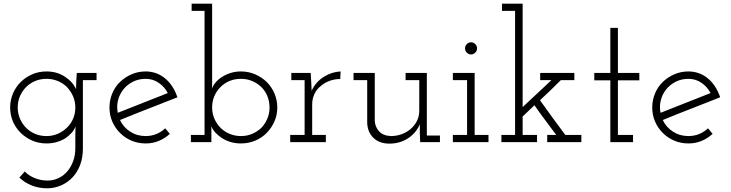

<svg xmlns="http://www.w3.org/2000/svg" viewBox="-20 -770 3959 1040"><path d="M85 192 114 159Q135 181 168 194.5Q201 208 237 208Q268 208 295.5 195.5Q323 183 343.5 159.5Q364 136 376 103.5Q388 71 388 32V-38Q388 -48 388.5 -60Q389 -72 389 -85Q382 -66 367.5 -50Q353 -34 334 -21Q313 -8 287 -0.5Q261 7 232 7Q190 7 154.5 -8.5Q119 -24 92 -50.5Q65 -77 50 -112Q35 -147 35 -188Q35 -227 50 -263Q65 -299 92 -325.5Q119 -352 154.5 -367.5Q190 -383 232 -383Q288 -383 331 -355Q374 -327 392 -287Q392 -309 393 -330.5Q394 -352 396 -375H503V-336H429V34Q429 84 414 123.5Q399 163 373 190.5Q347 218 312.5 233.5Q278 249 238 250Q190 250 151.5 234.5Q113 219 85 192ZM232 -343Q198 -343 169 -330.5Q140 -318 119 -296Q99 -275 87.5 -247.5Q76 -220 76 -188Q76 -155 88.5 -126.5Q101 -98 122 -77Q143 -56 171 -44.5Q199 -33 232 -33Q265 -33 293.5 -45.5Q322 -58 343 -79Q364 -99 376 -127Q388 -155 388 -188Q388 -221 375 -250Q362 -279 340 -301Q319 -321 291 -332Q263 -343 232 -343Z M900 -45Q874 -21 841 -7Q808 7 769 7Q728 7 692.5 -8Q657 -23 630 -50Q603 -77 588 -112Q573 -147 573 -188Q573 -228 588 -264Q603 -300 630 -326Q657 -352 692.5 -367.5Q728 -383 769 -383Q800 -383 828 -372.5Q856 -362 878 -342Q899 -324 915 -298.5Q931 -273 941 -243Q863 -212 785.5 -182Q708 -152 630 -120Q648 -81 685 -57Q722 -33 769 -33Q800 -33 827 -44Q854 -55 875 -75ZM769 -343Q731 -343 699.5 -327Q668 -311 647 -284Q627 -258 619 -225.5Q611 -193 618 -159Q686 -186 753.5 -212.5Q821 -239 889 -266Q871 -300 839.5 -321.5Q808 -343 769 -343Z M1014 0V-39H1088V-711H1018V-750H1129V-337Q1129 -322 1129 -313.5Q1129 -305 1128 -290Q1134 -307 1148 -323.5Q1162 -340 1183 -353.5Q1204 -367 1230 -375Q1256 -383 1285 -383Q1326 -383 1362 -367.5Q1398 -352 1424.5 -326Q1451 -300 1466.5 -264Q1482 -228 1482 -188Q1482 -147 1466.5 -112Q1451 -77 1424.5 -50Q1398 -23 1362 -8Q1326 7 1285 7Q1255 7 1228.5 -1Q1202 -9 1181.5 -22.5Q1161 -36 1146 -52.5Q1131 -69 1125 -87Q1125 -74 1125 -63.5Q1125 -53 1125 -41V0ZM1285 -343Q1251 -343 1222.5 -331Q1194 -319 1173 -297Q1152 -276 1140.5 -248Q1129 -220 1129 -188Q1129 -155 1141.5 -126.5Q1154 -98 1176 -76Q1197 -56 1225 -44.5Q1253 -33 1285 -33Q1318 -33 1346 -45Q1374 -57 1396 -78Q1416 -99 1428 -127Q1440 -155 1440 -188Q1440 -221 1428 -250Q1416 -279 1394 -300Q1373 -320 1345 -331.5Q1317 -343 1285 -343Z M1745 0H1552V-39H1630V-336H1558V-375H1663L1666 -322Q1667 -305 1667 -300Q1667 -295 1668 -278Q1679 -303 1696.5 -322.5Q1714 -342 1736 -355Q1757 -368 1779.5 -375Q1802 -382 1825 -383L1823 -342Q1793 -342 1766.5 -332.5Q1740 -323 1720 -306Q1697 -289 1684 -262.5Q1671 -236 1671 -205V-39H1745Z M2254 -97Q2234 -49 2189.5 -20.5Q2145 8 2090 8Q2035 8 2003 -23Q1971 -54 1969 -104V-336H1895V-375H2010V-115Q2012 -82 2033.5 -58.5Q2055 -35 2097 -33Q2128 -33 2155.5 -43Q2183 -53 2204.5 -71.5Q2226 -90 2238.5 -115Q2251 -140 2251 -170V-336H2177V-375H2292V-36H2363V0H2256L2254 -52Z M2626 0H2433V-39H2510V-336H2433V-375H2551V-39H2626ZM2564 -508Q2564 -494 2554 -484.5Q2544 -475 2531 -475Q2519 -475 2509 -484.5Q2499 -494 2499 -508Q2499 -522 2509 -531.5Q2519 -541 2531 -541Q2544 -541 2554 -531.5Q2564 -522 2564 -508Z M2696 0V-39H2770V-711H2699V-750H2811V-190L2967 -336H2906V-375H3091V-336H3018Q2988 -306 2962.5 -281.5Q2937 -257 2905 -227Q2939 -179 2973 -132.5Q3007 -86 3042 -39H3129V0H2944V-39H2993Q2963 -80 2933 -119.5Q2903 -159 2875 -200L2811 -139V-39H2889V0Z M3409 0H3286V-335H3199V-375H3286V-619H3327V-375H3443V-335H3327V-39H3409Z M3840 -45Q3814 -21 3781 -7Q3748 7 3709 7Q3668 7 3632.5 -8Q3597 -23 3570 -50Q3543 -77 3528 -112Q3513 -147 3513 -188Q3513 -228 3528 -264Q3543 -300 3570 -326Q3597 -352 3632.5 -367.5Q3668 -383 3709 -383Q3740 -383 3768 -372.5Q3796 -362 3818 -342Q3839 -324 3855 -298.5Q3871 -273 3881 -243Q3803 -212 3725.5 -182Q3648 -152 3570 -120Q3588 -81 3625 -57Q3662 -33 3709 -33Q3740 -33 3767 -44Q3794 -55 3815 -75ZM3709 -343Q3671 -343 3639.5 -327Q3608 -311 3587 -284Q3567 -258 3559 -225.5Q3551 -193 3558 -159Q3626 -186 3693.5 -212.5Q3761 -239 3829 -266Q3811 -300 3779.5 -321.5Q3748 -343 3709 -343Z"/></svg>

Font: Josefin Slab
Style: Regular
Weight: 400
Designer: Santiago Orozco
Foundry: Typemade
Version: Version 2.000